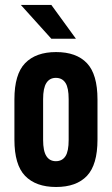

<svg xmlns="http://www.w3.org/2000/svg" viewBox="-20 -746 451 774"><path d="M81.1 -37.1Q38.1 -81.5 38.1 -183.1V-345.2Q38.1 -446.8 81.1 -491.2Q124.5 -536.1 206.1 -536.1Q288.1 -536.1 330.6 -491.2Q373 -446.3 373 -345.2V-183.1Q373 -82 330.6 -37.1Q288.1 7.8 206.1 7.8Q124.5 7.8 81.1 -37.1ZM244.1 -116.7Q256.8 -136.2 256.8 -182.1V-346.2Q256.8 -392.1 244.1 -411.6Q231 -432.1 205.1 -432.1Q180.2 -432.1 167 -411.6Q153.8 -391.1 153.8 -346.2V-182.1Q153.8 -137.2 167 -116.7Q180.2 -96.2 205.1 -96.2Q231 -96.2 244.1 -116.7ZM64 -726.1H187L286.1 -589.8H187Z"/></svg>

Font: D-DIN Condensed
Style: DINCondensed-Bold
Weight: 700
Width: 3
Designer: Charles Nix
Foundry: Datto Inc.
Version: Version 1.10